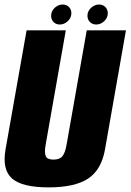

<svg xmlns="http://www.w3.org/2000/svg" viewBox="-30 -806 565 830"><path d="M180 4Q66.5 4 22.5 -34Q-21.5 -72 -6 -160.5L85 -675H254.5L167.5 -181.5Q161 -146 167.8 -131Q174.5 -116 201 -116Q228 -116 240 -131Q252 -146 258 -181.5L345 -675H514.5L424 -160.5Q408.5 -72 351 -34Q293.5 4 180 4ZM228.5 -700Q212 -700 201.5 -710.8Q191 -721.5 191 -738Q191 -757.5 206.2 -772Q221.5 -786.5 241 -786.5Q257.5 -786.5 268 -775.8Q278.5 -765 278.5 -749Q278.5 -729 263 -714.5Q247.5 -700 228.5 -700ZM386 -700Q369.5 -700 358.8 -710.8Q348 -721.5 348 -738Q348 -757.5 363.5 -772Q379 -786.5 398.5 -786.5Q414.5 -786.5 425.2 -775.8Q436 -765 436 -749Q436 -729 420.5 -714.5Q405 -700 386 -700Z"/></svg>

Font: Anybody Condensed ExtraBold
Style: Italic
Weight: 800
Width: 3
Italic angle: -10°
Designer: Tyler Finck
Foundry: Etcetera Type Company
Version: Version 1.010; ttfautohint (v1.8.3) -l 8 -r 50 -G 200 -x 14 